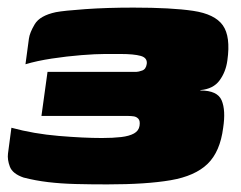

<svg xmlns="http://www.w3.org/2000/svg" viewBox="-20 -481 633 505"><path d="M262 4Q217 4 178.5 3Q140 2 106.5 -2Q73 -6 42 -14Q13 -24 6 -42.5Q-1 -61 1 -77L10 -145Q69 -129 134.5 -123.5Q200 -118 248 -118Q277 -118 298.5 -120.5Q320 -123 332.5 -130Q345 -137 347 -150Q349 -163 344 -168.5Q339 -174 331.5 -175Q324 -176 318 -176H89L105 -292H339Q344 -292 354 -295.5Q364 -299 366 -313Q368 -329 350 -334Q332 -339 297 -339H256Q232 -339 194 -336Q156 -333 116.5 -327Q77 -321 47 -312L56 -379Q58 -395 71.5 -417.5Q85 -440 127 -449Q148 -453 204.5 -457Q261 -461 331 -461Q431 -461 488 -452.5Q545 -444 566 -414.5Q587 -385 578 -322Q574 -292 557.5 -269.5Q541 -247 507 -244V-243Q552 -243 563 -217Q574 -191 567 -145Q559 -82 526 -50Q493 -18 429 -7Q365 4 262 4Z"/></svg>

Font: Genos Black
Style: Italic
Weight: 900
Italic angle: -8°
Version: Version 1.010